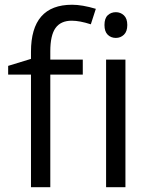

<svg xmlns="http://www.w3.org/2000/svg" viewBox="-20 -785 632 805"><path d="M327.1 -472.2H190.9V0H109.9V-472.2H14.2V-508.8L109.9 -538.1V-567.9Q109.9 -765.1 282.2 -765.1Q324.7 -765.1 381.8 -748L360.8 -683.1Q314 -698.2 280.8 -698.2Q234.9 -698.2 212.9 -667.7Q190.9 -637.2 190.9 -569.8V-535.2H327.1ZM505.9 0H424.8V-535.2H505.9ZM418 -680.2Q418 -708 431.6 -720.9Q445.3 -733.9 465.8 -733.9Q485.4 -733.9 499.5 -720.7Q513.7 -707.5 513.7 -680.2Q513.7 -652.8 499.5 -639.4Q485.4 -626 465.8 -626Q445.3 -626 431.6 -639.4Q418 -652.8 418 -680.2Z"/></svg>

Font: f02537652
Style: Regular
Weight: 400
Foundry: Ascender Corporation
Version: Version 1.10